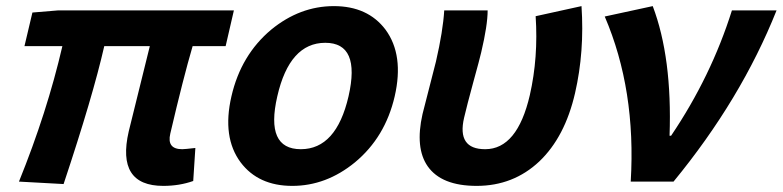

<svg xmlns="http://www.w3.org/2000/svg" viewBox="-20 -594 2560 628"><path d="M401 -164 470 -443H321Q284 -280 188 8L42 0Q134 -227 184 -443H60L86 -553L170 -560H745L718 -443H610Q579 -337 537 -157Q525 -106 576 -106Q584 -106 619 -110L612 -2Q567 14 514 14Q360 14 401 -164Z M767 -63Q706 -145 737 -279Q768 -414 867 -497Q961 -574 1072 -574Q1183 -574 1241 -497Q1302 -414 1271 -279Q1240 -145 1141 -63Q1047 14 936 14Q825 14 767 -63ZM1120 -279Q1160 -454 1044 -454Q927 -454 887 -279Q847 -106 964 -106Q1080 -106 1120 -279Z M1379 -50Q1337 -110 1362 -221Q1369 -249 1384 -307Q1399 -364 1406 -393Q1429 -493 1433 -560H1575Q1575 -512 1554 -423Q1549 -401 1528 -325Q1507 -248 1498 -209Q1474 -106 1567 -106Q1672 -106 1713 -283Q1741 -406 1732 -541L1882 -574Q1892 -425 1861 -290Q1828 -146 1744 -66Q1659 14 1539 14Q1424 14 1379 -50Z M2043 0Q2061 -300 1958 -540L2115 -574Q2179 -405 2170 -150H2175Q2306 -344 2374 -560H2520Q2404 -269 2183 0Z"/></svg>

Font: KaiGen Gothic CN Bold
Style: Bold
Weight: 700
Designer: Ryoko NISHIZUKA  (kana & ideographs); Paul D. Hunt (Latin, Greek & Cyrillic); Wenlong ZHANG  (bopomofo); Sandoll Communi
Foundry: Adobe Systems Incorporated
Version: Version 1.002.20150501